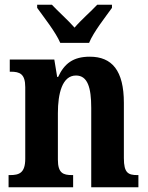

<svg xmlns="http://www.w3.org/2000/svg" viewBox="-20 -786 623 806"><path d="M233 -606H354C372 -651 423 -715 450 -753V-766H388C364 -740 319 -701 293 -670C266 -701 222 -740 198 -766H136V-753C163 -715 214 -651 233 -606ZM16 0H287V-51H283C245 -51 223 -59 223 -116V-311C223 -393 241 -469 299 -469C348 -469 363 -418 363 -333V0H561V-51H557C518 -51 500 -60 500 -122V-354C500 -490 450 -548 357 -548C287 -548 250 -519 224 -463H220L208 -536H21V-485H25C63 -485 86 -476 86 -420V-120C86 -60 61 -51 22 -51H16Z"/></svg>

Font: Noto Serif Sinhala Condensed
Style: Bold
Weight: 700
Width: 3
Designer: Jelle Bosma - Monotype Design Team
Foundry: Monotype Imaging Inc.
Version: Version 2.007